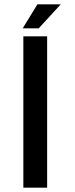

<svg xmlns="http://www.w3.org/2000/svg" viewBox="-20 -868 346 888"><path d="M88 -700H198V0H88ZM261 -848 159 -737H85L153 -848Z"/></svg>

Font: Bebas Neue Bold
Style: Regular
Weight: 700
Designer: Ryoichi Tsunekawa & LGV (GE)
Foundry: Free Software Foundation, Inc.
Version: Version 1.003 August 13, 2016